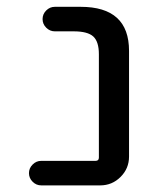

<svg xmlns="http://www.w3.org/2000/svg" viewBox="-20 -567 462 566"><path d="M271.5 -407.2Q271.5 -444.3 254.9 -459.5Q238.3 -474.6 197.3 -474.6H141.6Q127 -474.6 116.2 -485.4Q105.5 -496.1 105.5 -510.7Q105.5 -525.4 116.2 -536.1Q127 -546.9 141.6 -546.9H217.8Q360.4 -546.9 360.4 -417V-105.5Q360.4 -70.3 335.4 -45.4Q310.5 -20.5 275.4 -20.5H101.6Q86.9 -20.5 76.2 -31.2Q65.4 -42 65.4 -56.6Q65.4 -71.3 76.2 -82Q86.9 -92.8 101.6 -92.8H261.7Q271.5 -92.8 271.5 -102.5Z"/></svg>

Font: Gen Jyuu GothicX Regular
Style: Regular
Weight: 400
Designer: [Source Han Sans]
Ryoko NISHIZUKA  (kana & ideographs); Paul D. Hunt (Latin, Greek & Cyrillic); Wenlong ZHANG  (bopomofo
Version: Version 1.002.20150607